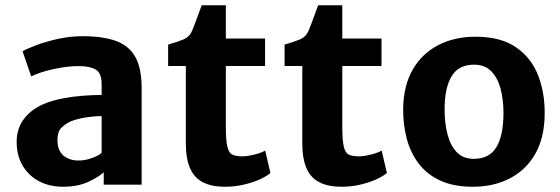

<svg xmlns="http://www.w3.org/2000/svg" viewBox="-20 -704 2134 732"><path d="M520 0H375.5V-47Q353 -27 313.8 -9.5Q274.5 8 221 8Q168 8 128 -13.5Q88 -35 65.8 -73.5Q43.5 -112 43.5 -163Q43.5 -214 71.2 -250.5Q99 -287 146.5 -307.5Q179 -321 217.8 -328.5Q256.5 -336 295.2 -339Q334 -342 367.5 -342V-383Q367.5 -425.5 345 -438.8Q322.5 -452 280.5 -452Q249 -452 214.8 -446.5Q180.5 -441 150 -432Q119.5 -423 99 -412.5L66 -508.5Q83 -518.5 119 -532Q155 -545.5 201.5 -555.8Q248 -566 295 -566Q372 -566 421.8 -548Q471.5 -530 495.8 -487Q520 -444 520 -368ZM327 -259Q304.5 -256.5 283.8 -251.8Q263 -247 249 -241Q229.5 -232 214.2 -217Q199 -202 199 -171Q199 -130.5 221.5 -111.2Q244 -92 279.5 -92Q298 -92 316.2 -97Q334.5 -102 348.5 -108.8Q362.5 -115.5 367.5 -121.5V-261.5Q349.5 -261.5 327 -259Z M838.5 8Q787.5 8 754.2 -8.8Q721 -25.5 704.8 -62Q688.5 -98.5 688.5 -158.5V-452.5H621V-534Q658 -544.5 680.2 -554Q702.5 -563.5 712.5 -587Q717.5 -598.5 723.2 -614Q729 -629.5 735.5 -647.5Q742 -665.5 749 -684H841V-557H990.5V-452.5H841V-223Q841 -170 846.5 -145.8Q852 -121.5 865.5 -114.8Q879 -108 904.5 -108Q917.5 -108 934.5 -111.2Q951.5 -114.5 967 -119.5Q982.5 -124.5 991 -130L1011 -44.5Q997.5 -32.5 970.5 -20.2Q943.5 -8 909 0Q874.5 8 838.5 8Z M1282.5 8Q1231.5 8 1198.2 -8.8Q1165 -25.5 1148.8 -62Q1132.5 -98.5 1132.5 -158.5V-452.5H1065V-534Q1102 -544.5 1124.2 -554Q1146.5 -563.5 1156.5 -587Q1161.5 -598.5 1167.2 -614Q1173 -629.5 1179.5 -647.5Q1186 -665.5 1193 -684H1285V-557H1434.5V-452.5H1285V-223Q1285 -170 1290.5 -145.8Q1296 -121.5 1309.5 -114.8Q1323 -108 1348.5 -108Q1361.5 -108 1378.5 -111.2Q1395.5 -114.5 1411 -119.5Q1426.5 -124.5 1435 -130L1455 -44.5Q1441.5 -32.5 1414.5 -20.2Q1387.5 -8 1353 0Q1318.5 8 1282.5 8Z M1782 8Q1709 8 1658 -15.8Q1607 -39.5 1575.8 -81Q1544.5 -122.5 1530.5 -176.2Q1516.5 -230 1517 -290Q1518.5 -379 1554.2 -440Q1590 -501 1651.8 -532.5Q1713.5 -564 1792 -564Q1890 -564 1948.5 -523Q2007 -482 2032.5 -414.2Q2058 -346.5 2056.5 -267Q2055.5 -177.5 2020 -116.2Q1984.5 -55 1923 -23.5Q1861.5 8 1782 8ZM1786 -98.5Q1845.5 -98 1872.5 -143Q1899.5 -188 1899.5 -273.5Q1899.5 -324 1888.5 -365.5Q1877.5 -407 1853.2 -432Q1829 -457 1789 -457.5Q1729 -458 1702 -413.8Q1675 -369.5 1675 -286Q1675 -235 1686 -192.2Q1697 -149.5 1721.2 -124Q1745.5 -98.5 1786 -98.5Z"/></svg>

Font: Koeln Type Sans
Style: Bold
Weight: 700
Designer: Eben Sorkin
Foundry: Eben Sorkin
Version: Version 2.001